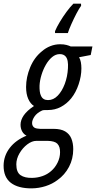

<svg xmlns="http://www.w3.org/2000/svg" viewBox="-85 -786 524 1046"><path d="M214.8 -606V-616.2Q224.1 -638.7 241 -666.7Q257.8 -694.8 277.3 -721.4Q296.9 -748 314.9 -766.1H356.4L356.9 -754.4Q346.2 -740.2 331.5 -712.2Q316.9 -684.1 303.7 -654.5Q290.5 -625 284.7 -606ZM87.9 240.2Q14.2 240.7 -25.9 210Q-65.9 179.2 -65.4 115.2Q-64.5 62 -31.7 19.5Q1 -22.9 59.6 -46.9Q44.4 -54.2 35.6 -70.3Q26.9 -86.4 26.9 -106.4Q26.9 -131.8 44.4 -157.5Q62 -183.1 100.1 -208.5Q80.6 -220.7 68.8 -247.3Q57.1 -273.9 57.1 -312Q57.1 -365.7 79.6 -419.7Q102.1 -473.6 143.6 -506.8Q163.6 -524.4 189.2 -534.7Q214.8 -544.9 242.7 -544.9Q263.2 -544.9 277.6 -541Q292 -537.1 300.8 -532.7H418.5L409.2 -486.3L345.7 -474.1Q352.5 -462.9 355.5 -447.3Q358.4 -431.6 358.4 -413.1Q358.4 -371.6 343.5 -326.9Q328.6 -282.2 302.7 -250Q278.8 -220.7 246.8 -203.6Q214.8 -186.5 175.8 -186.5Q166 -186.5 157.2 -186.3Q148.4 -186 144.5 -184.1Q116.2 -170.9 103 -151.4Q89.8 -131.8 89.8 -115.7Q89.8 -97.7 104.5 -89.4Q109.9 -86.9 117.4 -85.7Q125 -84.5 134.3 -84H207Q246.6 -84 270 -70.1Q293.5 -56.2 303.7 -31.2Q314 -6.3 314 26.4Q314 79.6 290.8 123.3Q267.6 167 229 194.3Q200.2 216.3 163.6 228Q127 239.7 87.9 240.2ZM90.8 183.1Q119.6 182.6 146.2 173.3Q172.9 164.1 193.4 146Q214.8 127.9 228.5 100.3Q242.2 72.8 242.2 43Q242.2 28.8 239 17.3Q235.8 5.9 227.1 -3.4Q220.2 -10.3 207.3 -14.2Q194.3 -18.1 175.3 -18.6H113.3Q88.9 -18.6 63.5 0.7Q38.1 20 21 49.6Q3.9 79.1 3.9 109.4Q3.9 152.3 26.9 168.2Q49.8 184.1 90.8 183.1ZM176.8 -240.7Q206.1 -240.7 229.5 -264.9Q252.9 -289.1 267.8 -328.6Q282.7 -368.2 285.2 -414.6Q286.6 -436 283.7 -452.6Q280.8 -469.2 272 -479Q266.6 -484.9 259 -488Q251.5 -491.2 240.7 -491.2Q218.3 -491.2 199 -475.1Q179.7 -459 164.8 -433.1Q149.9 -407.2 140.9 -377.4Q131.8 -347.7 130.4 -319.8Q129.9 -303.2 131.6 -288.8Q133.3 -274.4 138.2 -264.6Q148.4 -240.7 176.8 -240.7Z"/></svg>

Font: Open Sans Condensed
Style: Italic
Weight: 400
Width: 3
Italic angle: -12°
Designer: Monotype Design Team
Foundry: Monotype Imaging Inc.
Version: Version 3.000